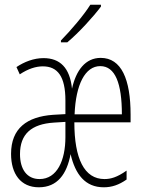

<svg xmlns="http://www.w3.org/2000/svg" viewBox="-20 -786 603 816"><path d="M239 -614V-606H266C315 -647 376 -714 409 -758V-766H364C336 -721 281 -657 239 -614ZM145 10C224 10 264 -46 280 -131C300 -45 342 10 421 10C455 10 485 0 518 -23V-61C477 -32 450 -25 424 -25C338 -25 296 -112 296 -266H535V-299C535 -449 496 -540 408 -540C343 -540 303 -487 286 -409C277 -498 235 -539 165 -539C123 -539 83 -523 50 -501L64 -470C100 -494 133 -504 162 -504C225 -504 258 -461 258 -359V-301L205 -298C95 -290 27 -241 27 -132C27 -47 68 10 145 10ZM498 -300H297C302 -427 342 -505 406 -505C470 -505 498 -431 498 -300ZM148 -25C94 -25 65 -67 65 -131C65 -216 113 -259 210 -265L258 -268V-203C258 -105 223 -25 148 -25Z"/></svg>

Font: Noto Sans Mono SemiCondensed ExtraLight
Style: Regular
Weight: 200
Width: 4
Designer: Monotype Design Team
Foundry: Monotype Imaging Inc.
Version: Version 2.014